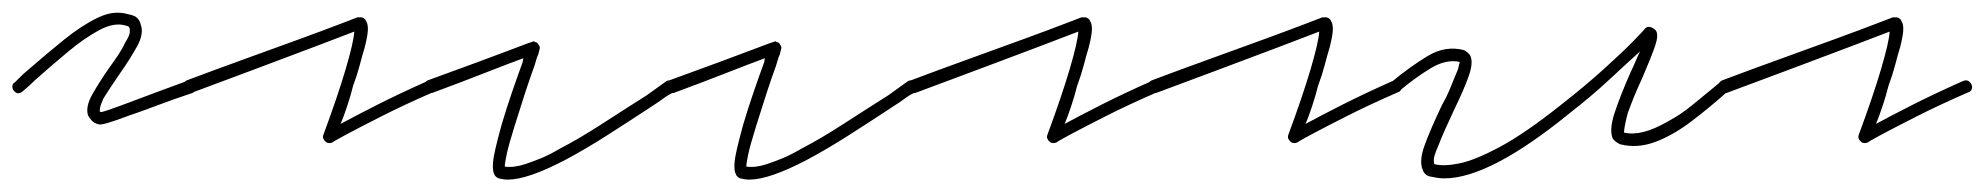

<svg xmlns="http://www.w3.org/2000/svg" viewBox="-30 -280 3204 310"><path d="M132 -79H130Q122 -81 118 -85.5Q114 -90 112 -94Q108 -108 119 -127.5Q130 -147 146 -170Q154 -181 161 -191.5Q168 -202 172 -211Q179 -222 179.5 -227.5Q180 -233 179 -235Q179 -235 178 -236.5Q177 -238 172 -239Q154 -244 130.5 -231.5Q107 -219 80.5 -197Q54 -175 27 -151Q23 -147 17.5 -142Q12 -137 6 -132Q-2 -126 -8 -134Q-10 -136 -10 -140.5Q-10 -145 -6 -147Q-1 -152 4 -157Q9 -162 14 -166Q45 -193 73.5 -216Q102 -239 128 -251.5Q154 -264 177 -257Q188 -255 192 -250.5Q196 -246 197 -241Q203 -226 191 -204.5Q179 -183 162 -159Q155 -149 148.5 -139Q142 -129 137 -121Q132 -110 131.5 -105.5Q131 -101 131 -100Q131 -100 132 -99.5Q133 -99 134 -99Q138 -100 151 -104.5Q164 -109 193 -120Q222 -131 274 -150Q284 -152 286 -144Q288 -140 286.5 -136Q285 -132 281 -130Q248 -119 223 -109.5Q198 -100 180 -94Q153 -84 144 -81.5Q135 -79 132 -79Z M502 -49Q498 -49 496 -51Q490 -56 492 -62Q515 -124 528 -168Q541 -212 542 -229Q524 -222 480.5 -205.5Q437 -189 383.5 -169Q330 -149 279 -130Q268 -128 265 -136Q263 -145 271 -150Q316 -167 364.5 -184.5Q413 -202 454 -217Q495 -232 521 -242Q547 -252 547 -252H554Q560 -250 561 -246Q564 -242 564 -233Q564 -224 559 -204Q555 -191 551 -175.5Q547 -160 540 -141Q536 -125 530.5 -108.5Q525 -92 520 -80Q542 -92 578.5 -110.5Q615 -129 660 -149Q669 -153 674 -144Q676 -140 674.5 -136Q673 -132 669 -131Q623 -111 586.5 -92.5Q550 -74 528.5 -62.5Q507 -51 507 -50Q506 -50 505 -49.5Q504 -49 502 -49Z M790 10Q783 10 775 8Q769 5 768 1Q765 -4 766 -18Q767 -32 780 -79Q788 -106 797.5 -133.5Q807 -161 814 -180Q814 -182 814.5 -183.5Q815 -185 815 -186Q793 -178 753.5 -162.5Q714 -147 668 -130Q657 -128 654 -136Q652 -145 660 -150Q704 -166 742 -180Q780 -194 803.5 -203Q827 -212 828 -212Q829 -212 830.5 -213Q832 -214 834 -212Q838 -212 840 -207Q842 -205 841.5 -202Q841 -199 839 -192Q837 -188 836 -184Q835 -180 833 -174Q826 -155 817.5 -129Q809 -103 801 -77Q791 -45 788 -30.5Q785 -16 785 -11Q800 -9 818 -15Q830 -19 843.5 -24.5Q857 -30 874 -40Q905 -56 940.5 -79Q976 -102 1014 -126Q1022 -132 1030 -137.5Q1038 -143 1046 -149Q1050 -151 1054.5 -150Q1059 -149 1060 -145Q1067 -138 1058 -131Q1049 -127 1041 -121Q1033 -115 1025 -110Q987 -85 951 -62Q915 -39 883 -22Q822 10 790 10Z M1180 10Q1173 10 1165 8Q1159 5 1158 1Q1155 -4 1156 -18Q1157 -32 1170 -79Q1178 -106 1187.5 -133.5Q1197 -161 1204 -180Q1204 -182 1204.5 -183.5Q1205 -185 1205 -186Q1183 -178 1143.5 -162.5Q1104 -147 1058 -130Q1047 -128 1044 -136Q1042 -145 1050 -150Q1094 -166 1132 -180Q1170 -194 1193.5 -203Q1217 -212 1218 -212Q1219 -212 1220.5 -213Q1222 -214 1224 -212Q1228 -212 1230 -207Q1232 -205 1231.5 -202Q1231 -199 1229 -192Q1227 -188 1226 -184Q1225 -180 1223 -174Q1216 -155 1207.5 -129Q1199 -103 1191 -77Q1181 -45 1178 -30.5Q1175 -16 1175 -11Q1190 -9 1208 -15Q1220 -19 1233.5 -24.5Q1247 -30 1264 -40Q1295 -56 1330.5 -79Q1366 -102 1404 -126Q1412 -132 1420 -137.5Q1428 -143 1436 -149Q1440 -151 1444.5 -150Q1449 -149 1450 -145Q1457 -138 1448 -131Q1439 -127 1431 -121Q1423 -115 1415 -110Q1377 -85 1341 -62Q1305 -39 1273 -22Q1212 10 1180 10Z M1671 -49Q1667 -49 1665 -51Q1659 -56 1661 -62Q1684 -124 1697 -168Q1710 -212 1711 -229Q1693 -222 1649.5 -205.5Q1606 -189 1552.5 -169Q1499 -149 1448 -130Q1437 -128 1434 -136Q1432 -145 1440 -150Q1485 -167 1533.5 -184.5Q1582 -202 1623 -217Q1664 -232 1690 -242Q1716 -252 1716 -252H1723Q1729 -250 1730 -246Q1733 -242 1733 -233Q1733 -224 1728 -204Q1724 -191 1720 -175.5Q1716 -160 1709 -141Q1705 -125 1699.5 -108.5Q1694 -92 1689 -80Q1711 -92 1747.5 -110.5Q1784 -129 1829 -149Q1838 -153 1843 -144Q1845 -140 1843.5 -136Q1842 -132 1838 -131Q1792 -111 1755.5 -92.5Q1719 -74 1697.5 -62.5Q1676 -51 1676 -50Q1675 -50 1674 -49.5Q1673 -49 1671 -49Z M2060 -49Q2056 -49 2054 -51Q2048 -56 2050 -62Q2073 -124 2086 -168Q2099 -212 2100 -229Q2082 -222 2038.5 -205.5Q1995 -189 1941.5 -169Q1888 -149 1837 -130Q1826 -128 1823 -136Q1821 -145 1829 -150Q1874 -167 1922.5 -184.5Q1971 -202 2012 -217Q2053 -232 2079 -242Q2105 -252 2105 -252H2112Q2118 -250 2119 -246Q2122 -242 2122 -233Q2122 -224 2117 -204Q2113 -191 2109 -175.5Q2105 -160 2098 -141Q2094 -125 2088.5 -108.5Q2083 -92 2078 -80Q2100 -92 2136.5 -110.5Q2173 -129 2218 -149Q2227 -153 2232 -144Q2234 -140 2232.5 -136Q2231 -132 2227 -131Q2181 -111 2144.5 -92.5Q2108 -74 2086.5 -62.5Q2065 -51 2065 -50Q2064 -50 2063 -49.5Q2062 -49 2060 -49Z M2302 8Q2295 8 2290 7Q2285 6 2279 5Q2270 3 2267 -6Q2261 -20 2270 -45Q2279 -70 2298 -110Q2305 -122 2310 -134Q2315 -146 2319 -156Q2324 -167 2325 -172Q2326 -177 2327 -180Q2305 -185 2279.5 -169.5Q2254 -154 2228 -132Q2221 -127 2214 -134Q2212 -136 2212 -140.5Q2212 -145 2216 -147Q2246 -172 2275 -189.5Q2304 -207 2334 -199Q2341 -195 2344 -190Q2349 -179 2341.5 -157.5Q2334 -136 2317 -101Q2310 -86 2303.5 -71.5Q2297 -57 2292 -44Q2285 -28 2285 -22Q2285 -16 2286 -15Q2300 -11 2325.5 -16Q2351 -21 2392 -43Q2433 -65 2492 -112Q2529 -141 2559.5 -168.5Q2590 -196 2608 -214.5Q2626 -233 2626 -234Q2630 -238 2636 -236Q2638 -235 2640.5 -233.5Q2643 -232 2644 -230Q2648 -223 2642.5 -206.5Q2637 -190 2622 -155Q2615 -140 2609 -125.5Q2603 -111 2598 -97Q2594 -81 2593 -74.5Q2592 -68 2592 -66Q2620 -59 2663 -84Q2684 -95 2705 -112.5Q2726 -130 2747 -147Q2754 -154 2761 -146Q2767 -138 2759 -132Q2731 -107 2701.5 -84.5Q2672 -62 2643 -51Q2614 -40 2586 -47Q2579 -50 2574 -56Q2568 -70 2576.5 -96.5Q2585 -123 2603 -164Q2607 -172 2610.5 -180.5Q2614 -189 2618 -197Q2599 -180 2569.5 -152.5Q2540 -125 2504 -97Q2375 8 2302 8Z M2981 -49Q2977 -49 2975 -51Q2969 -56 2971 -62Q2994 -124 3007 -168Q3020 -212 3021 -229Q3003 -222 2959.5 -205.5Q2916 -189 2862.5 -169Q2809 -149 2758 -130Q2747 -128 2744 -136Q2742 -145 2750 -150Q2795 -167 2843.5 -184.5Q2892 -202 2933 -217Q2974 -232 3000 -242Q3026 -252 3026 -252H3033Q3039 -250 3040 -246Q3043 -242 3043 -233Q3043 -224 3038 -204Q3034 -191 3030 -175.5Q3026 -160 3019 -141Q3015 -125 3009.5 -108.5Q3004 -92 2999 -80Q3021 -92 3057.5 -110.5Q3094 -129 3139 -149Q3148 -153 3153 -144Q3155 -140 3153.5 -136Q3152 -132 3148 -131Q3102 -111 3065.5 -92.5Q3029 -74 3007.5 -62.5Q2986 -51 2986 -50Q2985 -50 2984 -49.5Q2983 -49 2981 -49Z"/></svg>

Font: Redacted Script Light
Style: Regular
Weight: 300
Designer: Christian Naths
Foundry: Christian Naths
Version: Version 1.001; ttfautohint (v1.8.3)